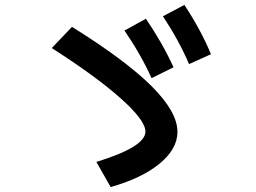

<svg xmlns="http://www.w3.org/2000/svg" viewBox="-20 -788 1040 779"><path d="M570 -254Q570 -300 468.5 -390Q367 -480 190 -593L272 -679Q489 -544 594.5 -439Q700 -334 700 -253Q700 -184 628 -124.5Q556 -65 429 -29L371 -131Q570 -192 570 -254ZM485 -664 572 -712Q640 -612 684 -515L595 -471Q551 -568 485 -664ZM728 -768Q795 -667 836 -568L747 -528Q706 -624 641 -722Z"/></svg>

Font: Enso SemiBold
Style: Regular
Weight: 600
Designer: Coji Morishita
Foundry: UNDERFOREST DESIGN
Version: Version 1.000